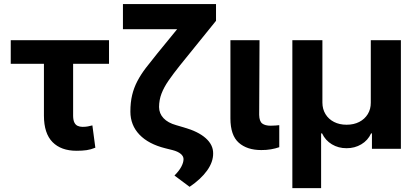

<svg xmlns="http://www.w3.org/2000/svg" viewBox="-20 -748 2095 965"><path d="M527.9 -545.9V-427.3H34V-545.9ZM200.8 -545.9H347.5V-165.2Q347.9 -144.1 353.8 -132.2Q359.7 -120.3 370.3 -115.4Q381 -110.5 395.1 -110.4Q411.6 -110.5 421.9 -112.7Q432.1 -114.9 444.3 -117.8L459.2 -5.7Q436.8 3.6 415.2 6.7Q393.6 9.8 364.6 9.8Q287.2 9.8 244.1 -33.7Q201 -77.2 200.8 -166.6Z M973.5 -727.5H1065.7V-643.4L883.9 -418.6Q850.8 -377.1 827.4 -343.3Q804 -309.5 791.8 -277.7Q779.7 -246 779.4 -210.2Q779.7 -177.5 801.9 -154Q824 -130.5 865.7 -118.9L904.2 -107.6Q976 -87.3 1013.9 -53.6Q1051.8 -19.9 1051.3 23Q1051.8 65.8 1020.9 109.1Q990.1 152.3 932.9 191L856.9 134.2Q880.2 110.9 891.1 90.2Q902.1 69.4 902.4 53.1Q903.2 38 888.7 25.6Q874.2 13.3 847.4 6.4L811 -2.7Q726.3 -23.8 680.9 -71.3Q635.5 -118.8 635.3 -186.9Q635.3 -233.5 644.2 -270.4Q653.1 -307.2 670.4 -340.2Q687.6 -373.1 713 -406.5Q738.5 -439.8 771 -479.7ZM597.9 -727.5H999.5V-601.4H597.9Z M1138.1 -545.9H1284.4L1282.6 -170.5Q1283.4 -138.3 1298 -127.2Q1312.6 -116.2 1340.4 -116.2Q1354.6 -116.2 1364.9 -117.2Q1375.3 -118.2 1383.6 -118.9V-8.2Q1364.9 -1.6 1341.9 2.4Q1318.8 6.4 1293.6 6.2Q1222.2 6.4 1180.2 -30.6Q1138.2 -67.6 1138.1 -152.9Z M1449.4 197.7V-545.9H1600.4V-232Q1600.6 -199.5 1616 -174.3Q1631.4 -149.1 1658.8 -135.1Q1686.1 -121.1 1721.9 -121.1Q1758.2 -121.1 1785.6 -135.2Q1813 -149.3 1828.4 -174.4Q1843.8 -199.5 1843.6 -232V-545.9H1994.9V0H1849.4V-77.5H1845.1Q1829 -42.2 1795.8 -22.6Q1762.7 -2.9 1721.9 -3.1Q1681 -2.9 1648.2 -22.6Q1615.4 -42.2 1598.8 -77.5H1593.9V197.7Z"/></svg>

Font: Inter
Style: Regular
Weight: 400
Designer: Rasmus Andersson
Foundry: rsms
Version: Version 4.000;git-8c9346024